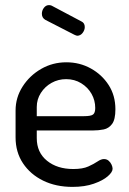

<svg xmlns="http://www.w3.org/2000/svg" viewBox="-20 -724 505 752"><path d="M264 8Q199 8 149 -16.5Q99 -41 70 -84.5Q41 -128 41 -186V-291Q41 -342 68.5 -385Q96 -428 141 -454Q186 -480 240 -480Q292 -480 335.5 -456Q379 -432 405.5 -391Q432 -350 432 -296Q432 -256 419 -238.5Q406 -221 386 -217Q366 -213 344 -213H124V-183Q124 -127 164 -94.5Q204 -62 267 -62Q304 -62 326 -72Q348 -82 362 -91.5Q376 -101 387 -101Q398 -101 405.5 -94.5Q413 -88 417 -79Q421 -70 421 -63Q421 -50 402 -33.5Q383 -17 347.5 -4.5Q312 8 264 8ZM124 -269H309Q336 -269 344.5 -275.5Q353 -282 353 -301Q353 -331 338.5 -356.5Q324 -382 298 -398Q272 -414 239 -414Q208 -414 182 -399.5Q156 -385 140 -360Q124 -335 124 -305ZM282 -584Q280 -584 277 -585.5Q274 -587 271 -588L158 -646Q144 -654 144 -670Q144 -683 152 -693.5Q160 -704 172 -704Q177 -704 182 -702L299 -640Q312 -634 312 -618Q312 -606 303.5 -595Q295 -584 282 -584Z"/></svg>

Font: Dosis ExtraLight Medium
Style: Regular
Weight: 500
Version: Version 3.001; ttfautohint (v1.8.2)